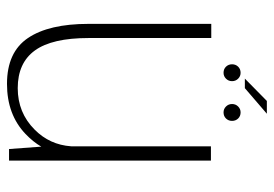

<svg xmlns="http://www.w3.org/2000/svg" viewBox="-140 -656 802 563"><g transform="rotate(90 261.5 -375.0)"><path d="M417.5 0H451.5V-592H409.5V-182Q405 -119 360.5 -75Q311 -25.5 239 -25.5Q165 -25.5 128.5 -75.8Q92 -126 92 -233.5V-593H50.5V-233Q50.5 -117 92 -55.5Q133.5 6 226.5 6Q316.5 6 373.5 -48.5Q396.5 -70.5 410.5 -94.5ZM194 -629Q204 -629 211.2 -636.2Q218.5 -643.5 218.5 -654Q218.5 -664.5 211.2 -671.8Q204 -679 194 -679Q183 -679 176 -671.8Q169 -664.5 169 -654Q169 -643.5 176 -636.2Q183 -629 194 -629ZM310 -629Q321 -629 328 -636.2Q335 -643.5 335 -654Q335 -664.5 328 -671.8Q321 -679 310 -679Q300 -679 292.8 -671.8Q285.5 -664.5 285.5 -654Q285.5 -643.5 292.8 -636.2Q300 -629 310 -629ZM211 -691.5H239L314 -756H276.5Z"/></g></svg>

Font: Anybody Thin ExtraLight
Style: Regular
Weight: 250
Version: Version 1.113;gftools[0.9.25]